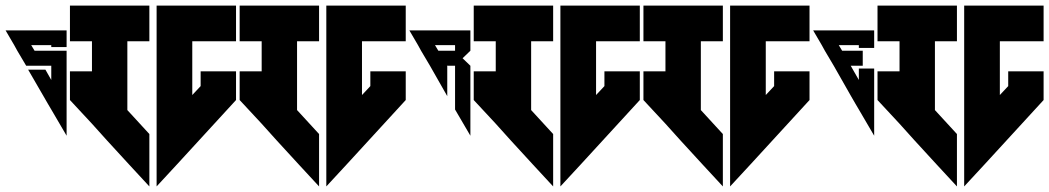

<svg xmlns="http://www.w3.org/2000/svg" viewBox="-20 -717 3765 689"><path d="M0 -608 31 -555 42 -535 74 -481H135H164V-430L143 -467H81L136 -372L151 -346L164 -324L219 -230V-283V-481V-535H164H104L92 -555H154H164V-548H219V-555V-608H164H123H61Z M231 -697V-569H310V-461H231V-358L310 -273L319 -263L364 -213L442 -128L516 -48V-236L437 -322V-569H516V-697ZM542 -697V-569V-236V-48L616 -128L827 -358V-461H700V-408L670 -376V-569H827V-697H670Z M840 -697V-569H919V-461H840V-358L919 -273L928 -263L973 -213L1051 -128L1125 -48V-236L1046 -322V-569H1125V-697ZM1151 -697V-569V-236V-48L1225 -128L1436 -358V-461H1309V-408L1279 -376V-569H1436V-697H1279Z M1449 -608 1480 -555 1491 -535 1523 -481 1585 -372V-479L1584 -481H1613V-377V-324L1668 -230V-283V-481L1640 -508L1668 -535V-555V-608H1613H1572H1510ZM1541 -555H1603H1613V-535H1553Z M1680 -697V-569H1759V-461H1680V-358L1759 -273L1768 -263L1813 -213L1891 -128L1965 -48V-236L1886 -322V-569H1965V-697ZM1991 -697V-569V-236V-48L2065 -128L2276 -358V-461H2149V-408L2119 -376V-569H2276V-697H2119Z M2289 -697V-569H2368V-461H2289V-358L2368 -273L2377 -263L2422 -213L2500 -128L2574 -48V-236L2495 -322V-569H2574V-697ZM2600 -697V-569V-236V-48L2674 -128L2885 -358V-461H2758V-408L2728 -376V-569H2885V-697H2728Z M2898 -608 2929 -555 2940 -535 2972 -481 3034 -372 3049 -346 3062 -324 3117 -230V-283V-471H3062V-430L3034 -479L3033 -481H3076V-535H3002L2990 -555H3052H3062V-545H3117V-555V-608H3062H3021H2959Z M3129 -697V-569H3208V-461H3129V-358L3208 -273L3217 -263L3262 -213L3340 -128L3414 -48V-236L3335 -322V-569H3414V-697ZM3440 -697V-569V-236V-48L3514 -128L3725 -358V-461H3598V-408L3568 -376V-569H3725V-697H3568Z"/></svg>

Font: ABC-Triangle-Monogram
Style: Regular
Weight: 400
Designer: Sadat Fauzi
Foundry: Intuisi Creative
Version: Version 001.000